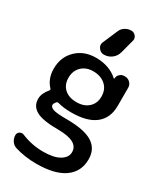

<svg xmlns="http://www.w3.org/2000/svg" viewBox="-247 -904 1022 1203"><g transform="rotate(30 264.0 -302.5)"><path d="M255.9 -252.9Q309.6 -252.9 341.8 -282.7Q374 -312.5 374 -361.3Q374 -413.1 339.8 -443.4Q305.7 -473.6 251 -473.6Q199.2 -473.6 167.5 -442.4Q135.7 -411.1 135.7 -361.3Q135.7 -311.5 167.5 -282.2Q199.2 -252.9 255.9 -252.9ZM388.7 32.2Q388.7 -46.9 241.2 -46.9Q130.9 -46.9 84 -72.8Q37.1 -98.6 37.1 -152.3Q37.1 -190.4 71.3 -231.4Q78.1 -239.3 71.3 -246.1Q27.3 -292 27.3 -364.3Q27.3 -448.2 82.5 -502Q137.7 -555.7 223.6 -555.7Q321.3 -555.7 383.8 -499Q384.8 -498 386.2 -498.5Q387.7 -499 387.7 -500Q387.7 -518.6 401.4 -531.7Q415 -544.9 433.6 -544.9H439.5Q460.9 -544.9 476.1 -529.8Q491.2 -514.6 491.2 -494.1V-362.3Q491.2 -274.4 432.6 -227.5Q374 -180.7 258.8 -180.7Q203.1 -180.7 162.1 -192.4Q151.4 -195.3 145.5 -187.5Q133.8 -173.8 133.8 -164.1Q133.8 -147.5 158.2 -138.7Q182.6 -129.9 256.8 -129.9Q382.8 -129.9 441.9 -93.3Q501 -56.6 501 19.5Q501 108.4 432.1 157.7Q363.3 207 228.5 207Q147.5 207 74.2 184.6Q52.7 177.7 40 158.7Q27.3 139.6 27.3 117.2Q27.3 99.6 42 90.8Q49.8 85.9 58.6 85.9Q65.4 85.9 72.3 88.9Q147.5 120.1 228.5 120.1Q306.6 120.1 347.7 95.2Q388.7 70.3 388.7 32.2ZM330.1 -813.5Q349.6 -813.5 362.3 -797.9Q371.1 -786.1 371.1 -773.4Q371.1 -767.6 369.1 -761.7L343.8 -666Q335.9 -634.8 311 -615.7Q286.1 -596.7 254.9 -596.7Q229.5 -596.7 215.8 -618.2Q207 -629.9 207 -643.6Q207 -652.3 211.9 -662.1L255.9 -764.6Q264.6 -787.1 285.2 -800.3Q305.7 -813.5 330.1 -813.5Z"/></g></svg>

Font: Gen Jyuu GothicX Medium
Style: Regular
Weight: 500
Designer: Ryoko NISHIZUKA (kana &amp; ideographs); Paul D. Hunt (Latin, Greek &amp; Cyrillic); Wenlong ZHANG (bopomofo); Sandoll C
Version: Version 1.058.20140828